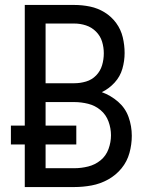

<svg xmlns="http://www.w3.org/2000/svg" viewBox="-20 -755 616 775"><path d="M80 0H280Q315 0 350 -6.5Q385 -13 416.5 -30.5Q448 -48 470.5 -75.5Q493 -103 502.5 -137.5Q512 -172 512 -207Q512 -246 499 -282.5Q486 -319 456.5 -344.5Q427 -370 391 -383Q420 -397 442.5 -421.5Q465 -446 474 -477.5Q483 -509 483 -541Q483 -573 475.5 -604.5Q468 -636 449 -662Q430 -688 402.5 -705Q375 -722 343.5 -728.5Q312 -735 280 -735H80V-248H24V-172H80ZM164 -419V-660H280Q304 -660 327 -652.5Q350 -645 367.5 -627.5Q385 -610 392 -587Q399 -564 399 -540Q399 -515 392 -491.5Q385 -468 368 -450.5Q351 -433 327.5 -426Q304 -419 280 -419ZM164 -76V-172H288V-248H164V-343H280Q308 -343 336 -336Q364 -329 386 -310.5Q408 -292 418 -264.5Q428 -237 428 -209Q428 -181 418 -153.5Q408 -126 386 -108Q364 -90 336 -83Q308 -76 280 -76Z"/></svg>

Font: Iosevka SS01 Extended
Style: Regular
Weight: 400
Width: 7
Monospace: yes
Designer: Belleve Invis
Foundry: Belleve Invis
Version: Version 3.4.7; ttfautohint (v1.8.3)